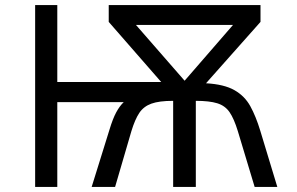

<svg xmlns="http://www.w3.org/2000/svg" viewBox="-20 -734 1167 754"><path d="M118 0V-714H205V-412H613L407 -648V-714H1003V-648L789 -407Q860 -403 900.5 -380Q941 -357 963 -317Q985 -277 1002 -221L1069 0H980L914 -219Q899 -268 881.5 -293.5Q864 -319 833 -328.5Q802 -338 749 -338V0H660V-338Q605 -338 574.5 -327Q544 -316 527 -290.5Q510 -265 496 -219L432 0H340L410 -225Q423 -268 436.5 -293Q450 -318 466 -333H205V0ZM705 -417 895 -636H514Z"/></svg>

Font: Noto Sans Mono SemiCondensed
Style: Regular
Weight: 400
Width: 4
Designer: Monotype Design Team
Foundry: Monotype Imaging Inc.
Version: Version 2.014